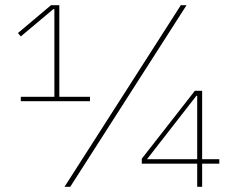

<svg xmlns="http://www.w3.org/2000/svg" viewBox="-20 -718 891 738"><path d="M757 0H738V-89H525V-108L729 -369H757V-106H823V-89H757ZM738 -106V-350H735L545 -106ZM250 0H228L675 -698H697ZM326 -329H60V-346H189V-683H185L60 -578L49 -591L176 -698H208V-346H326Z"/></svg>

Font: IBM Plex Sans Thin
Style: Regular
Weight: 100
Designer: Mike Abbink, Paul van der Laan, Pieter van Rosmalen
Foundry: Bold Monday
Version: Version 3.0